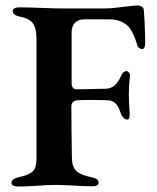

<svg xmlns="http://www.w3.org/2000/svg" viewBox="-20 -681 575 705"><path d="M22 -9Q22 -24 47 -30Q86 -38 100 -51.5Q114 -65 114 -98V-538Q114 -577 101 -595Q88 -613 53 -620Q27 -625 27 -640Q27 -654 51 -654Q80 -654 132 -652Q182 -650 207 -650H366Q392 -650 443 -657Q477 -661 486 -661Q494 -661 500.5 -657Q507 -653 508 -645Q513 -582 513 -521Q513 -512 510 -506.5Q507 -501 502 -501Q496 -501 490.5 -505Q485 -509 484 -516Q469 -565 452 -583Q426 -610 381 -610H290Q267 -610 255 -597Q243 -584 243 -562V-473V-376Q243 -353 262 -353L320 -354Q336 -355 365 -355Q387 -355 401 -367.5Q415 -380 425 -403Q427 -410 433 -415Q439 -420 444 -420Q449 -420 453.5 -414.5Q458 -409 457 -401Q453 -365 453 -334Q453 -310 456 -265V-260Q456 -242 447 -242Q439 -242 432.5 -249.5Q426 -257 423 -266Q415 -292 403 -302.5Q391 -313 374 -313L326 -314Q285 -314 265 -313Q242 -311 242 -289Q242 -225 244 -99Q245 -68 260.5 -53Q276 -38 317 -30Q330 -27 336 -22.5Q342 -18 342 -10Q342 3 320 3Q281 3 245 0Q201 -2 184 -2Q151 -2 118 1Q106 2 84 3Q62 4 45 4Q36 4 29 0.5Q22 -3 22 -9Z"/></svg>

Font: EB Garamond SemiBold
Style: Regular
Weight: 600
Designer: Georg Duffner and Octavio Pardo
Foundry: Georg Duffner
Version: Version 1.000